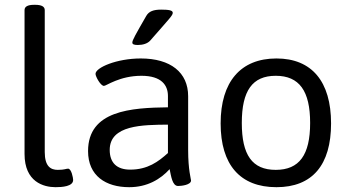

<svg xmlns="http://www.w3.org/2000/svg" viewBox="-20 -772 1451 798"><path d="M126 -752H122C94 -752 82 -744 82 -730V-132C82 -16 161 6 211 6C238 6 284 3 284 -24C284 -32 277 -71 263 -71C254 -71 249 -66 220 -66C191 -66 166 -80 166 -140V-730C166 -744 154 -752 126 -752Z M650 -732C618 -732 599 -725 588 -706C542 -626 530 -605 530 -595C530 -588 537 -585 553 -585C574 -585 593 -591 604 -603C688 -699 698 -708 698 -719C698 -729 682 -732 650 -732ZM565 -529C465 -529 377 -491 377 -465C377 -454 398 -415 412 -415C422 -415 477 -457 568 -457C651 -457 678 -418 678 -373V-326C525 -324 346 -313 346 -144C346 -41 420 6 517 6C592 6 647 -27 685 -69C691 -41 696 1 720 1C733 1 774 -3 774 -22C774 -27 762 -66 762 -148V-372C762 -471 689 -529 565 -529ZM678 -254V-136C638 -100 594 -67 521 -67C465 -67 436 -96 436 -149C436 -253 574 -253 678 -254Z M1129 -529C980 -529 897 -432 897 -259C897 -87 978 6 1129 6C1278 6 1356 -86 1356 -259C1356 -433 1276 -529 1129 -529ZM1126 -457C1224 -457 1269 -394 1269 -261C1269 -128 1224 -66 1126 -66C1028 -66 985 -128 985 -261C985 -395 1029 -457 1126 -457Z"/></svg>

Font: Asap
Style: Regular
Weight: 400
Designer: Pablo Cosgaya
Foundry: Pablo Cosgaya
Version: Version 1.007;PS 001.007;hotconv 1.0.70;makeotf.lib2.5.58329